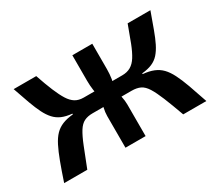

<svg xmlns="http://www.w3.org/2000/svg" viewBox="-96 -687 1000 884"><g transform="rotate(-30 404.0 -245.5)"><path d="M768 -491Q750 -441 736.5 -404Q723 -367 710 -341Q697 -315 681.5 -297.5Q666 -280 644 -270.5Q622 -261 590 -258V-254Q623 -251 646.5 -241.5Q670 -232 687 -214.5Q704 -197 718.5 -168.5Q733 -140 748 -98.5Q763 -57 782 0H659Q636 -64 619 -105.5Q602 -147 587 -171Q572 -195 553.5 -204Q535 -213 507 -213L506 -296Q532 -296 551 -307Q570 -318 584.5 -341Q599 -364 613.5 -401Q628 -438 647 -491ZM161 -491Q179 -438 194.5 -401Q210 -364 224.5 -341Q239 -318 257 -307Q275 -296 301 -296L300 -213Q274 -213 255.5 -204Q237 -195 222 -171Q207 -147 190.5 -105.5Q174 -64 149 0H26Q45 -57 60.5 -98.5Q76 -140 90.5 -168.5Q105 -197 122 -214.5Q139 -232 162.5 -241.5Q186 -251 219 -254V-258Q187 -261 165 -270.5Q143 -280 127 -297.5Q111 -315 98 -341Q85 -367 71.5 -404Q58 -441 41 -491ZM376 -296V-213H277V-296ZM459 -491V-356Q459 -330 455 -305Q451 -280 442 -257Q449 -235 454 -211.5Q459 -188 459 -168V0H352V-168Q352 -188 357.5 -211.5Q363 -235 369 -257Q360 -280 356.5 -305Q353 -330 353 -356V-491ZM532 -296V-213H436V-296Z"/></g></svg>

Font: Exo 2 SemiBold
Style: Regular
Weight: 600
Designer: Natanael Gama
Foundry: Natanael Gama
Version: Version 2.010